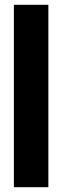

<svg xmlns="http://www.w3.org/2000/svg" viewBox="-20 -782 259 802"><path d="M38 0H182V-762H38Z"/></svg>

Font: Digital Distortion
Style: Regular
Weight: 400
Version: Version 1